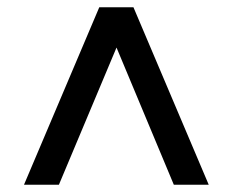

<svg xmlns="http://www.w3.org/2000/svg" viewBox="-20 -648 640 528"><path d="M46 -140 253 -628H347L554 -140H458L270 -590H331L142 -140Z"/></svg>

Font: NunitoSans3
Style: Bold
Weight: 700
Designer: Vernon Adams
Foundry: Vernon Adams
Version: Version 3.101;gftools[0.9.27]